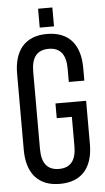

<svg xmlns="http://www.w3.org/2000/svg" viewBox="-57 -867 498 911"><g transform="rotate(-5 191.5 -411.5)"><path d="M228 -830V-740H160V-830ZM311 -659Q349 -613 349 -531V-471H275V-535Q275 -636 193 -636Q111 -636 111 -535V-165Q111 -64 193 -64Q275 -64 275 -165V-305H203V-375H349V-169Q349 -87 311 -41Q270 7 191 7Q113 7 72 -41Q34 -87 34 -169V-531Q34 -613 72 -659Q113 -707 191 -707Q270 -707 311 -659Z"/></g></svg>

Font: Adderley Regular
Style: Regular
Weight: 400
Designer: gorohovskiy
Version: Version 1.003 November 13, 2017